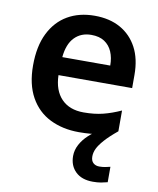

<svg xmlns="http://www.w3.org/2000/svg" viewBox="-87 -620 755 919"><g transform="rotate(10 290.5 -160.0)"><path d="M404 113Q404 134 415.5 144.5Q427 155 445 155Q462 155 475.5 152Q489 149 498 147V222Q483 226 466.5 229Q450 232 427 232Q373 232 343 203Q313 174 313 127Q313 98 327.5 71Q342 44 366 22Q390 0 416 -16L506 -27Q466 6 444 31Q422 56 413 75Q404 94 404 113ZM299 -552Q372 -552 424.5 -522.5Q477 -493 506 -438.5Q535 -384 535 -306V-242H177Q179 -168 218 -127.5Q257 -87 326 -87Q379 -87 420.5 -97.5Q462 -108 506 -128V-27Q466 -8 423 1Q380 10 320 10Q241 10 179.5 -20.5Q118 -51 83.5 -113Q49 -175 49 -267Q49 -360 80.5 -423.5Q112 -487 168 -519.5Q224 -552 299 -552ZM299 -459Q249 -459 217.5 -426.5Q186 -394 180 -330H413Q413 -368 400.5 -397Q388 -426 363 -442.5Q338 -459 299 -459Z"/></g></svg>

Font: Noto Sans Armenian SemiBold
Style: Regular
Weight: 600
Designer: Monotype Design Team
Foundry: Monotype Imaging Inc.
Version: Version 2.007